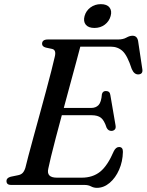

<svg xmlns="http://www.w3.org/2000/svg" viewBox="-20 -890 706 924"><path d="M386 0H34.5Q21.5 0 16.2 -5.2Q11 -10.5 11 -18.5Q11 -34 31.5 -39.5L65.5 -46.5Q80 -49 88.2 -57Q96.5 -65 102 -82Q106 -100 116.5 -139.2Q127 -178.5 141.2 -230.8Q155.5 -283 171.2 -340.2Q187 -397.5 201.5 -451.8Q216 -506 227.2 -549.5Q238.5 -593 243.5 -616.5Q252 -649.5 231 -654.5L200.5 -661Q182.5 -666 182.5 -679Q182.5 -700 210.5 -700H547.5Q572.5 -700 588.2 -709Q604 -718 618 -718Q639.5 -718 644.5 -693.5L664.5 -560Q670 -534 647.5 -532Q626 -530 614 -558Q593 -623 570 -644.2Q547 -665.5 512.5 -665.5H366.5Q358.5 -635 345.8 -587.8Q333 -540.5 317.8 -484.5Q302.5 -428.5 287 -370.5H418.5Q441 -370.5 454.2 -384.2Q467.5 -398 470.5 -437Q474.5 -452 489.5 -452Q508.5 -452 511 -433L536 -287Q538.5 -273 532.5 -266.8Q526.5 -260.5 517 -260Q501 -259.5 493 -275.5Q481.5 -311 465.8 -323.2Q450 -335.5 421 -335.5H277.5Q262 -278.5 248.5 -226.8Q235 -175 225.5 -136.2Q216 -97.5 212.5 -79Q202 -35 253.5 -35H373.5Q426 -35 461.8 -63.5Q497.5 -92 528 -163Q538 -182.5 553 -182.5Q572 -182.5 571.5 -159Q570.5 -112.5 553.2 -73.2Q536 -34 507.8 -10Q479.5 14 446.5 14Q431 14 418 7Q405 0 386 0ZM434.5 -755.5Q405.5 -755.5 392.8 -771.2Q380 -787 387 -813Q394 -838 415.2 -854Q436.5 -870 465.5 -870Q494.5 -870 507 -854Q519.5 -838 512.5 -813Q505.5 -787.5 484.5 -771.5Q463.5 -755.5 434.5 -755.5Z"/></svg>

Font: Fraunces 9pt S000
Style: Italic
Weight: 400
Italic angle: -16°
Version: Version 1.000; ttfautohint (v1.8.3)